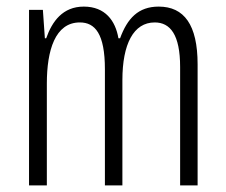

<svg xmlns="http://www.w3.org/2000/svg" viewBox="-20 -562 685 582"><path d="M461 -542C399 -542 366 -506 344 -446H339C330 -499 299 -542 234 -542C170 -542 138 -497 120 -446H116L110 -532H68V0H122V-309C122 -409 147 -494 222 -494C268 -494 298 -460 298 -352V0H351V-319C351 -429 385 -494 449 -494C496 -494 526 -457 526 -359V0H579V-367C579 -487 538 -542 461 -542Z"/></svg>

Font: Noto Sans Gujarati UI ExtraCondensed Light
Style: Regular
Weight: 300
Width: 2
Designer: Jelle Bosma - Monotype Design Team, Universal Thirst
Foundry: Monotype Imaging Inc.
Version: Version 2.106